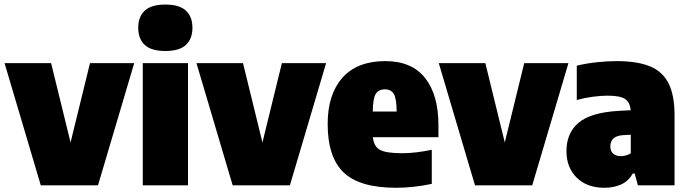

<svg xmlns="http://www.w3.org/2000/svg" viewBox="-26 -834 3096 864"><path d="M157.5 0 -5.5 -550H204L291.5 -193L379 -550H578L415 0Z M616.5 0V-550H820V0ZM718 -604.5Q654.5 -604.5 625.2 -632Q596 -659.5 596 -709Q596 -758.5 625.2 -786Q654.5 -813.5 718 -813.5Q781.5 -813.5 810.8 -786Q840 -758.5 840 -709Q840 -659.5 810.8 -632Q781.5 -604.5 718 -604.5Z M1021 0 858 -550H1067.5L1155 -193L1242.5 -550H1441.5L1278.5 0Z M1756.5 11Q1593 11 1520.8 -57.5Q1448.5 -126 1448.5 -277Q1448.5 -409 1514.8 -484Q1581 -559 1708 -559Q1827 -559 1887 -483Q1947 -407 1947 -270.5V-216.5H1652Q1656 -175.5 1683.2 -160Q1710.5 -144.5 1784.5 -144.5Q1816 -144.5 1850 -148.8Q1884 -153 1917 -160V-6.5Q1833.5 11 1756.5 11ZM1706 -432Q1678 -432 1665 -411.5Q1652 -391 1651.5 -332H1759Q1758.5 -391 1746 -411.5Q1733.5 -432 1706 -432Z M2111.5 0 1948.5 -550H2158L2245.5 -193L2333 -550H2532L2369 0Z M2694.5 11Q2615 11 2569 -34.8Q2523 -80.5 2523 -154Q2523 -235 2577.2 -281.2Q2631.5 -327.5 2756 -335L2812 -338Q2809 -373.5 2786.8 -388.5Q2764.5 -403.5 2709 -403.5Q2678 -403.5 2640.8 -398.5Q2603.5 -393.5 2569.5 -384V-538.5Q2610.5 -548.5 2658.5 -553.8Q2706.5 -559 2748.5 -559Q2840.5 -559 2898 -535.8Q2955.5 -512.5 2982.5 -459Q3009.5 -405.5 3009.5 -314V0H2844.5L2830 -53.5H2821.5Q2801.5 -18 2768.2 -3.5Q2735 11 2694.5 11ZM2720.5 -175Q2720.5 -154 2733 -142.8Q2745.5 -131.5 2767 -131.5Q2777.5 -131.5 2789.5 -134.2Q2801.5 -137 2812.5 -144V-227.5L2779.5 -226Q2720.5 -222.5 2720.5 -175Z"/></svg>

Font: Encode Sans SmCnd Black
Style: Regular
Weight: 900
Width: 4
Designer: Multiple Designers
Foundry: Impallari Type
Version: Version 3.002; ttfautohint (v1.8.3) -l 8 -r 50 -G 200 -x 14 